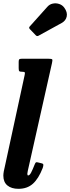

<svg xmlns="http://www.w3.org/2000/svg" viewBox="-24 -1140 430 1177"><path d="M294.5 -752.5 150.5 -111Q149 -105 146.2 -91.8Q143.5 -78.5 143.5 -75Q143.5 -64.5 148.5 -64.5Q157.5 -64.5 166.8 -82.2Q176 -100 188.5 -131.5Q192.5 -141.5 195.8 -144.2Q199 -147 208 -144.5L232.5 -138.5Q242 -136 241.8 -128.8Q241.5 -121.5 238 -110.5Q212.5 -45 177.8 -13.8Q143 17.5 89 17.5Q46.5 17.5 21.5 -3Q-3.5 -23.5 -3.5 -63.5Q-3.5 -74 -0.8 -89.5Q2 -105 5 -116L126.5 -677Q130 -691.5 128 -695.8Q126 -700 114.5 -700H112.5Q98 -700 94.2 -703.8Q90.5 -707.5 90.5 -722V-761.5Q90.5 -774 95 -777Q99.5 -780 111.5 -780H271Q293 -780 296 -775.8Q299 -771.5 294.5 -752.5ZM370 -1093Q390.5 -1065 385 -1039Q379.5 -1013 354 -999L213 -921.5Q203 -915.5 195.5 -923.5L159 -961.5Q150.5 -970.5 159 -978.5L266.5 -1098.5Q280 -1114 300 -1118Q320 -1122 339.2 -1115.5Q358.5 -1109 370 -1093Z"/></svg>

Font: Besley* Condensed
Style: Bold Italic
Weight: 700
Width: 3
Italic angle: -13°
Designer: Owen Earl
Foundry: indestructible type*
Version: Version 3.000; ttfautohint (v1.8.3)